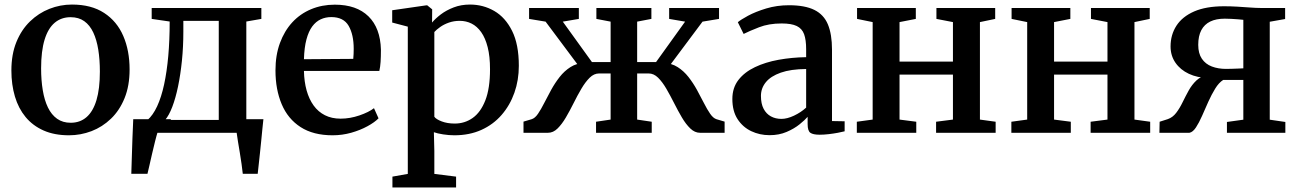

<svg xmlns="http://www.w3.org/2000/svg" viewBox="-20 -583 5698 843"><path d="M30 -273.5Q30 -344.5 52 -398.5Q74 -452.5 111.8 -489Q149.5 -525.5 197 -544.2Q244.5 -563 296 -563Q381 -563 437.2 -526.2Q493.5 -489.5 521.2 -425.2Q549 -361 549 -278Q549 -206.5 527 -152.2Q505 -98 467.2 -61.8Q429.5 -25.5 381.8 -7.2Q334 11 283 11Q219 11 171.5 -10Q124 -31 92.5 -69Q61 -107 45.5 -159.2Q30 -211.5 30 -273.5ZM290.5 -44Q331.5 -44 360 -68.8Q388.5 -93.5 403.5 -143.2Q418.5 -193 418.5 -268.5Q418.5 -321 411.5 -364.8Q404.5 -408.5 389.5 -440.5Q374.5 -472.5 350 -490Q325.5 -507.5 290 -507.5Q249 -507.5 220 -483Q191 -458.5 175.8 -408.8Q160.5 -359 160.5 -283Q160.5 -230.5 167.8 -186.8Q175 -143 190.5 -111Q206 -79 230.8 -61.5Q255.5 -44 290.5 -44Z M607 0V-54.5L626.5 -55Q651.5 -76.5 670 -116.5Q688.5 -156.5 700.5 -212Q712.5 -267.5 718.8 -337.2Q725 -407 725 -488.5L646 -500V-548H1127.5V-500L1061.5 -488.5V0ZM705 -56.5H940.5V-491.5H785V-443.5Q785 -378 778.8 -316.8Q772.5 -255.5 761.8 -203.8Q751 -152 736.5 -114Q722 -76 705 -56.5ZM556.5 180Q557.5 146.5 558.8 106.8Q560 67 561.5 24.2Q563 -18.5 565 -59.5H731.5L672.5 -4.5Q667.5 11 661 37Q654.5 63 647.8 91.8Q641 120.5 635.8 144.5Q630.5 168.5 627.5 180ZM1046 180Q1044 161 1040.5 136.5Q1037 112 1032.8 86.5Q1028.5 61 1024.8 38.2Q1021 15.5 1019 -0.5L978.5 -59.5H1136.5Q1134.5 -41 1132 -16.8Q1129.5 7.5 1127 34.5Q1124.5 61.5 1121.5 88.2Q1118.5 115 1116 138.8Q1113.5 162.5 1111.5 180Z M1440.5 11Q1355.5 11 1299.8 -25Q1244 -61 1216.8 -125.5Q1189.5 -190 1189.5 -274Q1189.5 -340.5 1209 -393.8Q1228.5 -447 1263.2 -484.8Q1298 -522.5 1345.8 -542.5Q1393.5 -562.5 1450 -562.5Q1545.5 -562.5 1597.8 -511.2Q1650 -460 1652.5 -365Q1652.5 -333.5 1651 -311Q1649.5 -288.5 1645.5 -271.5H1314.5Q1315.5 -224.5 1326.2 -186Q1337 -147.5 1357 -119.8Q1377 -92 1406.8 -77Q1436.5 -62 1475.5 -62Q1516.5 -62 1558 -76.2Q1599.5 -90.5 1622 -108L1642 -63.5Q1625 -46 1593.5 -28.8Q1562 -11.5 1522.2 -0.2Q1482.5 11 1440.5 11ZM1314.5 -323 1531 -324.5Q1532 -334 1532.5 -346.2Q1533 -358.5 1533 -368.5Q1533 -431 1510.8 -469.5Q1488.5 -508 1434.5 -508Q1409.5 -508 1388.2 -498.2Q1367 -488.5 1351 -467Q1335 -445.5 1325.5 -410Q1316 -374.5 1314.5 -323Z M1703 240V192.5L1770.5 180.5V-466L1702 -484V-538L1851 -559.5H1856L1877.5 -542L1877 -484Q1891.5 -501.5 1915.5 -519.8Q1939.5 -538 1972 -550.5Q2004.5 -563 2043.5 -563Q2101.5 -563 2150.2 -534.8Q2199 -506.5 2228.5 -447.2Q2258 -388 2258 -294Q2258 -231 2238.5 -175.8Q2219 -120.5 2182.2 -78.2Q2145.5 -36 2093.2 -12.5Q2041 11 1975 11Q1951 11 1925.5 7Q1900 3 1885 -2.5L1887 79.5V180.5L1982.5 192.5V240ZM1976.5 -40.5Q2020.5 -40.5 2055.5 -65.2Q2090.5 -90 2111 -142.5Q2131.5 -195 2131.5 -279Q2131.5 -335.5 2121.2 -375.8Q2111 -416 2092.8 -441.8Q2074.5 -467.5 2050.5 -479.5Q2026.5 -491.5 1998.5 -491.5Q1973 -491.5 1951 -483.8Q1929 -476 1912.8 -464.5Q1896.5 -453 1887 -442.5V-70.5Q1894.5 -59.5 1919.2 -50Q1944 -40.5 1976.5 -40.5Z M2278.5 0V-49L2314 -59.5Q2329 -64 2342.2 -83.5Q2355.5 -103 2369.5 -130.8Q2383.5 -158.5 2400 -188.5Q2416.5 -218.5 2437.2 -245Q2458 -271.5 2484.8 -288.5Q2511.5 -305.5 2546 -306.5L2546.5 -259L2375.5 -488L2303 -500V-548H2521.5V-500L2451 -488L2579 -310.5H2661V-488L2598.5 -500V-548H2840V-500L2777.5 -488V-310.5H2860.5L2988 -488L2918 -500V-548H3137V-500L3064.5 -488L2893.5 -259L2894 -306.5Q2928.5 -305.5 2955.2 -288.5Q2982 -271.5 3002.8 -245Q3023.5 -218.5 3040 -188.5Q3056.5 -158.5 3070.5 -130.8Q3084.5 -103 3098 -83.5Q3111.5 -64 3126 -59.5L3161.5 -49V0H3053.5Q3030.5 0 3011 -18.8Q2991.5 -37.5 2974 -67.2Q2956.5 -97 2939.8 -130.2Q2923 -163.5 2905.8 -193.2Q2888.5 -223 2869.5 -241.8Q2850.5 -260.5 2828 -260.5H2777.5V-58L2841.5 -48.5V0H2597V-48.5L2661 -58V-260.5H2610.5Q2588 -260.5 2569 -241.8Q2550 -223 2532.5 -193.2Q2515 -163.5 2498.5 -130.2Q2482 -97 2464.5 -67.2Q2447 -37.5 2428 -18.8Q2409 0 2386 0Z M3359 10.5Q3315.5 10.5 3278.2 -7.2Q3241 -25 3218.2 -60.2Q3195.5 -95.5 3195.5 -148.5Q3195.5 -197.5 3222.2 -232Q3249 -266.5 3294.8 -288.2Q3340.5 -310 3398.5 -320.5Q3456.5 -331 3519.5 -332V-367Q3519.5 -408 3510.5 -432.8Q3501.5 -457.5 3478.2 -468.8Q3455 -480 3412 -480Q3355.5 -480 3312.5 -463.2Q3269.5 -446.5 3245 -434L3219.5 -485.5Q3231.5 -496 3264.2 -513.8Q3297 -531.5 3344 -545.8Q3391 -560 3444 -560Q3514 -560 3555.5 -539.5Q3597 -519 3615 -475.8Q3633 -432.5 3633 -365V-51.5L3688.5 -50.5V-6.5Q3677.5 -3.5 3658.8 0Q3640 3.5 3618.8 6Q3597.5 8.5 3579 8.5Q3550 8.5 3538 0Q3526 -8.5 3526 -38V-70Q3514 -56 3490.5 -37Q3467 -18 3433.8 -3.8Q3400.5 10.5 3359 10.5ZM3411 -61Q3436 -61 3466.2 -75.2Q3496.5 -89.5 3519.5 -110.5V-280Q3452 -279.5 3408 -264Q3364 -248.5 3342.5 -222Q3321 -195.5 3321 -162Q3321 -127.5 3332.8 -105.2Q3344.5 -83 3364.8 -72Q3385 -61 3411 -61Z M3742 0V-48.5L3811.5 -58V-486L3743 -500V-548H4001V-500L3929.5 -486V-312.5H4164V-486L4091.5 -500V-548H4349.5V-500L4282.5 -486V-58L4351.5 -48.5V0H4090V-48.5L4164 -58V-255.5H3929.5V-58L4003 -48.5V0Z M4420.5 0V-48.5L4490 -58V-486L4421.5 -500V-548H4679.5V-500L4608 -486V-312.5H4842.5V-486L4770 -500V-548H5028V-500L4961 -486V-58L5030 -48.5V0H4768.5V-48.5L4842.5 -58V-255.5H4608V-58L4681.5 -48.5V0Z M5070.5 0 5071.5 -48.5 5107.5 -60Q5129 -67.5 5144.2 -87.5Q5159.5 -107.5 5172.2 -133.8Q5185 -160 5199.2 -185.8Q5213.5 -211.5 5233.5 -230.2Q5253.5 -249 5283.5 -253L5285 -240.5Q5237 -241.5 5199.8 -259Q5162.5 -276.5 5141 -307.5Q5119.5 -338.5 5119.5 -379Q5119.5 -430 5145.2 -470Q5171 -510 5223.2 -532.8Q5275.5 -555.5 5354.5 -555.5Q5382.5 -555.5 5412.2 -553.8Q5442 -552 5468.8 -550Q5495.5 -548 5514 -548H5622.5V-499.5L5555 -487.5V-57.5L5623.5 -47.5V0H5367V-47.5L5439 -57.5V-232H5350.5Q5331.5 -220 5315.5 -194Q5299.5 -168 5285.2 -136.2Q5271 -104.5 5257.8 -74.2Q5244.5 -44 5231 -23.5Q5217.5 -3 5202.5 0ZM5363 -280.5Q5375 -280.5 5389.5 -281Q5404 -281.5 5417.5 -282Q5431 -282.5 5439 -283V-496Q5430.5 -497 5416 -498.2Q5401.5 -499.5 5385.8 -500.2Q5370 -501 5357.5 -501Q5319.5 -501 5293.8 -488.5Q5268 -476 5254.5 -450.5Q5241 -425 5241 -386Q5241 -348.5 5257 -325Q5273 -301.5 5300.8 -291Q5328.5 -280.5 5363 -280.5Z"/></svg>

Font: Merriweather 36pt SemiBold
Style: Regular
Weight: 600
Version: Version 2.100